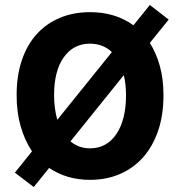

<svg xmlns="http://www.w3.org/2000/svg" viewBox="-20 -713 724 774"><path d="M343 12Q249 12 178 -36L116 41L40 -17L109 -103Q80 -146 63.5 -203Q47 -260 47 -329Q47 -409 68.5 -471.5Q90 -534 129 -576.5Q168 -619 222.5 -641.5Q277 -664 343 -664Q445 -664 518 -611L584 -693L660 -634L584 -540Q610 -499 624.5 -446.5Q639 -394 639 -329Q639 -249 617.5 -186Q596 -123 557 -79Q518 -35 463.5 -11.5Q409 12 343 12ZM198 -329Q198 -301 201.5 -276Q205 -251 211 -230L431 -503Q395 -537 343 -537Q276 -537 237 -482Q198 -427 198 -329ZM343 -115Q410 -115 449 -172.5Q488 -230 488 -329Q488 -374 479 -410L264 -143Q298 -115 343 -115Z"/></svg>

Font: hySource Sans Pro
Style: Bold
Weight: 700
Designer: Paul D. Hunt
Foundry: Adobe Systems Incorporated
Version: Version 2.021;PS 2.000;hotconv 1.0.86;makeotf.lib2.5.63406